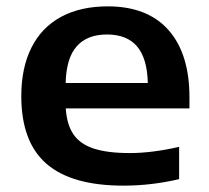

<svg xmlns="http://www.w3.org/2000/svg" viewBox="-20 -574 656 604"><path d="M576 -233H187Q190 -182.5 210.8 -151.8Q231.5 -121 274.5 -106.8Q317.5 -92.5 388.5 -92.5Q458 -92.5 543.5 -112V-10.5Q456.5 10 368 10Q205.5 10 126.2 -58.8Q47 -127.5 47 -271.5Q47 -360.5 78.8 -424Q110.5 -487.5 171.8 -520.8Q233 -554 319 -554Q444 -554 510 -479.5Q576 -405 576 -267.5ZM186.5 -313H445Q443 -391 411 -428.2Q379 -465.5 316.5 -465.5Q254 -465.5 221.2 -428.2Q188.5 -391 186.5 -313Z"/></svg>

Font: Encode Sans Expanded SemiBold
Style: Regular
Weight: 600
Width: 7
Designer: Multiple Designers
Foundry: Impallari Type
Version: Version 2.000